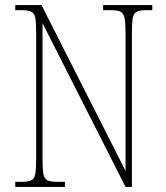

<svg xmlns="http://www.w3.org/2000/svg" viewBox="-20 -734 651 754"><path d="M40 0V-20H66Q91 -20 103 -26Q115 -32 118.5 -51Q122 -70 122 -108V-606Q122 -645 118.5 -663.5Q115 -682 103 -688Q91 -694 66 -694H40V-714H143L473 -63V-606Q473 -645 469 -663.5Q465 -682 453.5 -688Q442 -694 417 -694H385V-714H578V-694H554Q529 -694 517 -688Q505 -682 501.5 -663.5Q498 -645 498 -606V0H473L147 -643V-108Q147 -70 150.5 -51Q154 -32 166 -26Q178 -20 203 -20H235V0Z"/></svg>

Font: Noto Serif Sinhala Condensed Thin
Style: Regular
Weight: 100
Width: 3
Designer: Jelle Bosma - Monotype Design Team
Foundry: Monotype Imaging Inc.
Version: Version 2.007; ttfautohint (v1.8.4.7-5d5b)